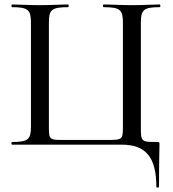

<svg xmlns="http://www.w3.org/2000/svg" viewBox="-20 -645 770 856"><path d="M677 187C677 193 689 193 689 187C689 57 691 29 691 0C691 -11 691 -12 679 -12C609 -12 608 -13 608 -81V-544C608 -601 620 -613 692 -613C696 -613 696 -625 692 -625C659 -625 617 -622 571 -622C520 -622 477 -625 442 -625C438 -625 438 -613 442 -613C516 -613 528 -601 528 -544V-83C528 -22 527 -21 454 -21H267C199 -21 198 -21 198 -83V-544C198 -601 209 -613 284 -613C287 -613 287 -625 284 -625C249 -625 206 -622 155 -622C109 -622 67 -625 34 -625C30 -625 30 -613 34 -613C105 -613 118 -601 118 -544V-81C118 -23 105 -12 34 -12C30 -12 30 0 34 0H523C630 0 677 56 677 187Z"/></svg>

Font: Cormorant Infant Book
Style: Regular
Weight: 500
Designer: Christian Thalmann (Catharsis Fonts)
Version: Version 1.000;PS 002.000;hotconv 1.0.88;makeotf.lib2.5.64775